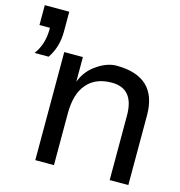

<svg xmlns="http://www.w3.org/2000/svg" viewBox="-108 -826 867 925"><g transform="rotate(15 325.0 -363.5)"><path d="M522 3H615V-345Q615 -537 413 -538Q365 -538 316 -504Q266 -471 244 -413V-536H151V3H244V-255Q244 -353 288 -403Q331 -453 411 -453Q522 -453 522 -319ZM2 -631H54V-623Q54 -549 14 -495H84Q124 -553 124 -631V-730H2Z"/></g></svg>

Font: Sawarabi Gothic
Style: Regular
Weight: 400
Designer: mshio (mshio@users.sourceforge.jp)
Version: Version 20141215